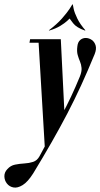

<svg xmlns="http://www.w3.org/2000/svg" viewBox="-96 -675 460 881"><path d="M56.2 120.8Q31.2 160.2 7.6 174.5Q-16 188.8 -34.5 185.1Q-53 181.5 -64.2 167.2Q-75.5 153 -75.9 134.2Q-76.2 115.5 -62.2 101Q-47.5 84.5 -26.8 80.4Q-6 76.2 15.8 75Q37.5 73.8 55.9 67.8Q74.2 61.8 85 42.5Q116.5 -17 142 -63.5Q167.5 -110 189.2 -150.6Q211 -191.2 230.6 -232.9Q250.2 -274.5 270.2 -323.2Q279.8 -347 278.2 -363.2Q276.8 -379.5 270.9 -393.1Q265 -406.8 260.4 -423Q255.8 -439.2 259 -462.8Q261.2 -482.5 272.5 -491.9Q283.8 -501.2 298.5 -500.8Q313.2 -500.2 325.6 -491.4Q338 -482.5 342.8 -466.2Q347.5 -450 338.5 -427Q307.2 -350.8 276.5 -283.9Q245.8 -217 212.5 -153.2Q179.2 -89.5 141.1 -22.8Q103 44 56.2 120.8ZM200.5 -141 117 0H109.5L80.2 -495H183ZM94.8 -479H39.2L42.2 -495H89.5ZM130.8 -535 128 -535.8Q165.5 -564.2 188.4 -590.2Q211.2 -616.2 223 -634Q234.8 -651.8 236 -654.8H238L224.5 -591Q223.2 -589 211.9 -578.8Q200.5 -568.5 180.4 -556.1Q160.2 -543.8 130.8 -535ZM293.2 -535Q255 -548.5 239.8 -568.1Q224.5 -587.8 222.5 -591L236 -654.8H238Q238.2 -651.8 242.1 -634Q246 -616.2 258.6 -590.2Q271.2 -564.2 296 -535.8Z"/></svg>

Font: Emberly Black
Style: Italic
Weight: 900
Italic angle: -12°
Designer: Rajesh Rajput
Foundry: Rajesh Rajput
Version: Version 1.000